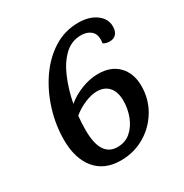

<svg xmlns="http://www.w3.org/2000/svg" viewBox="-157 -777 870 910"><g transform="rotate(-30 278.0 -321.5)"><path d="M246 12Q157 12 108.5 -46.5Q60 -105 60 -207Q60 -288 84.5 -367.5Q109 -447 153.5 -512Q198 -577 259.5 -616Q321 -655 396 -655Q455 -655 492.5 -627.5Q530 -600 530 -558Q530 -531 517 -517Q504 -503 482 -503Q460 -503 447 -513Q449 -523 449 -530Q450 -563 430 -580Q410 -597 377 -597Q324 -597 285.5 -559.5Q247 -522 222 -461.5Q197 -401 184 -333Q218 -362 264.5 -380Q311 -398 356 -398Q426 -398 466 -356.5Q506 -315 506 -246Q506 -175 471 -116Q436 -57 377 -22.5Q318 12 246 12ZM172 -196Q172 -51 264 -51Q307 -51 336.5 -77Q366 -103 381.5 -143.5Q397 -184 397 -228Q397 -276 374 -302.5Q351 -329 309 -329Q279 -329 241.5 -313Q204 -297 176 -273Q172 -234 172 -196Z"/></g></svg>

Font: Petrona SemiBold
Style: Italic
Weight: 600
Italic angle: -9°
Designer: Ringo R. Seeber
Foundry: Ringo R. Seeber
Version: Version 2.001; ttfautohint (v1.8.3)